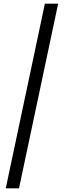

<svg xmlns="http://www.w3.org/2000/svg" viewBox="-20 -770 351 1040"><path d="M11.2 250 223.1 -750H294.9L83 250Z"/></svg>

Font: Lobster
Style: Regular
Weight: 400
Designer: Pablo Impallari
Foundry: Pablo Impallari
Version: Version 1.007; ttfautohint (v1.1) -l 8 -r 50 -G 50 -x 14 -D 